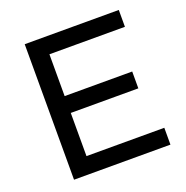

<svg xmlns="http://www.w3.org/2000/svg" viewBox="-126 -816 904 932"><g transform="rotate(-20 326.5 -350.0)"><path d="M100 -700H586V-613H196V-397H545V-310H196V-87H598V0H100Z"/></g></svg>

Font: Montserrat arm
Style: Regular
Weight: 400
Designer: Julieta Ulanovsky
Foundry: Julieta Ulanovsky
Version: Version 6.000;PS 006.000;hotconv 1.0.88;makeotf.lib2.5.64775